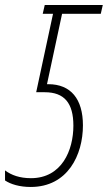

<svg xmlns="http://www.w3.org/2000/svg" viewBox="-56 -734 429 764"><path d="M66 10C214 10 274 -118 274 -235C274 -340 226 -399 136 -399H131L191 -679H345L353 -714H122L114 -679H155L88 -367H122C200 -367 236 -324 236 -234C236 -136 190 -25 67 -25C23 -25 -11 -37 -36 -56V-16C-14 -1 22 10 66 10Z"/></svg>

Font: Noto Sans ExtraCondensed ExtraLight
Style: Italic
Weight: 200
Width: 2
Italic angle: -12°
Designer: Monotype Design Team
Foundry: Monotype Imaging Inc.
Version: Version 2.013